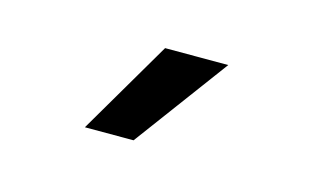

<svg xmlns="http://www.w3.org/2000/svg" viewBox="-38 -877 520 320"><g transform="rotate(15 222.0 -717.0)"><path d="M205 -636H121L216 -798H325Z"/></g></svg>

Font: Hind Mysuru Medium
Style: Regular
Weight: 500
Designer: Manushi Parikh, Hitesh Malaviya
Foundry: Indian Type Foundry
Version: Version 0.703;PS 1.0;hotconv 1.0.86;makeotf.lib2.5.63406